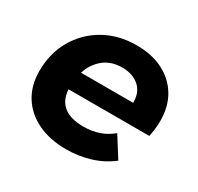

<svg xmlns="http://www.w3.org/2000/svg" viewBox="-124 -693 876 848"><g transform="rotate(30 314.0 -269.0)"><path d="M305 8Q221 8 159 -22Q97 -52 63.5 -106Q30 -160 30 -233Q30 -323 70.5 -393.5Q111 -464 182.5 -505Q254 -546 347 -546Q425 -546 482.5 -516.5Q540 -487 571.5 -434Q603 -381 603 -309Q603 -287 600.5 -266.5Q598 -246 594 -227H182Q189 -117 321 -117Q407 -117 465 -167L530 -64Q483 -27 424.5 -9.5Q366 8 305 8ZM193 -318H459Q460 -371 427 -400Q394 -429 340 -429Q284 -429 246.5 -398.5Q209 -368 193 -318Z"/></g></svg>

Font: Montserrat
Style: Bold Italic
Weight: 700
Italic angle: -11.3°
Designer: Julieta Ulanovsky
Foundry: Julieta Ulanovsky
Version: Version 9.000; ttfautohint (v1.8.4.7-5d5b)